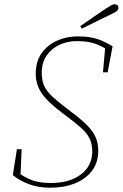

<svg xmlns="http://www.w3.org/2000/svg" viewBox="-20 -862 573 897"><path d="M40 -44 59 -165H81L76 -48Q109 -26 141 -16.5Q173 -7 217 -7Q306 -7 358.5 -47.5Q411 -88 411 -155Q411 -191 397.5 -217Q384 -243 354 -269Q324 -295 274 -332Q203 -385 175 -426Q147 -467 147 -517Q147 -575 174.5 -613.5Q202 -652 246.5 -672Q291 -692 342 -692Q379 -692 405.5 -687Q432 -682 455.5 -672Q479 -662 506 -646L483 -524H461L471 -636Q437 -656 407 -663Q377 -670 339 -670Q295 -670 257.5 -652.5Q220 -635 197.5 -602Q175 -569 175 -522Q175 -487 186 -462Q197 -437 222.5 -413Q248 -389 291 -356Q344 -317 376.5 -287Q409 -257 424 -227Q439 -197 439 -157Q439 -103 410 -64.5Q381 -26 330.5 -5.5Q280 15 215 15Q158 15 114 -2Q70 -19 40 -44ZM355 -740Q384 -760 413 -780Q442 -800 467 -817Q490 -832 500 -837.5Q510 -843 517 -842Q535 -840 533 -823Q532 -814 521 -807Q510 -800 484 -788Q454 -774 423.5 -758.5Q393 -743 362 -728Z"/></svg>

Font: Source Serif Pro ExtraLight
Style: Italic
Weight: 200
Italic angle: -12°
Designer: Frank Grießhammer
Foundry: Adobe Systems Incorporated
Version: Version 3.001;hotconv 1.0.111;makeotfexe 2.5.65597